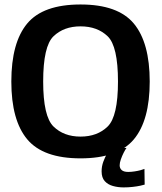

<svg xmlns="http://www.w3.org/2000/svg" viewBox="-20 -701 724 856"><path d="M339 5Q506 5 576.8 -79.8Q647.5 -164.5 647.5 -337.5Q647.5 -510.5 576.8 -595.8Q506 -681 339 -681Q172 -681 101.2 -596Q30.5 -511 30.5 -337.5Q30.5 -164.5 101.5 -79.8Q172.5 5 339 5ZM339 -92Q264.5 -92 218.5 -137Q172.5 -182 172.5 -337.5Q172.5 -495 218.5 -539.2Q264.5 -583.5 339 -583.5Q414 -583.5 460 -539.2Q506 -495 506 -337.5Q506 -182 460 -137Q414 -92 339 -92ZM531 134.5Q552.5 134.5 572 132.2Q591.5 130 606 126.8Q620.5 123.5 625 122L624 52Q618.5 54.5 606.5 57.8Q594.5 61 579.8 63.2Q565 65.5 551.5 65.5Q532 65.5 522.8 57.5Q513.5 49.5 513.5 36Q513.5 24.5 518.8 9.5Q524 -5.5 531.2 -19.8Q538.5 -34 544 -41.5H475Q467.5 -33 457.8 -16.8Q448 -0.5 440.5 20.2Q433 41 433 63Q433 91 447 106.5Q461 122 483.5 128.2Q506 134.5 531 134.5Z"/></svg>

Font: Anybody Thin SemiBold
Style: Regular
Weight: 600
Version: Version 1.113;gftools[0.9.25]